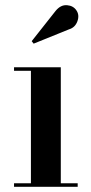

<svg xmlns="http://www.w3.org/2000/svg" viewBox="-20 -719 350 739"><path d="M245.5 -606 109.5 -551 102 -560.5 194 -677Q213.5 -701 238 -699Q262.5 -697 274.5 -678.5Q286.5 -660.5 277.8 -636.8Q269 -613 245.5 -606ZM34 -13.5H99V-446.5H34V-460H214V-13.5H279V0H34Z"/></svg>

Font: Bodoni* 16pt Medium
Style: Regular
Weight: 500
Version: Version 2.3